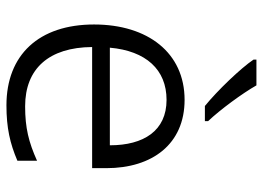

<svg xmlns="http://www.w3.org/2000/svg" viewBox="-130 -676 816 596"><g transform="rotate(90 278.0 -378.0)"><path d="M245 -766H165V-757C192 -717 261 -645 309 -606H356V-616C320 -654 270 -722 245 -766ZM290 -543C144 -543 56 -429 56 -262C56 -91 150 10 307 10C377 10 425 -1 479 -24V-85C421 -59 377 -48 310 -48C193 -48 127 -122 126 -256H502V-300C502 -443 427 -543 290 -543ZM290 -487C386 -487 431 -416 431 -311H128C138 -423 196 -487 290 -487Z"/></g></svg>

Font: Noto Sans Syriac Light
Style: Regular
Weight: 300
Designer: Patrick Giasson and the Monotype Design Team
Foundry: Monotype Imaging Inc.
Version: Version 3.000